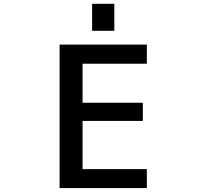

<svg xmlns="http://www.w3.org/2000/svg" viewBox="-20 -959 1040 980"><path d="M450.2 -801.8V-939.5H563.5V-801.8ZM401.4 -633.8V-434.6H709V-341.8H401.4V-95.7H729.5V1H284.2V-731.4H729.5V-633.8Z"/></svg>

Font: Gen Shin Gothic Monospace Medium
Style: Regular
Weight: 500
Designer: [Source Han Sans]
Ryoko NISHIZUKA  (kana & ideographs); Paul D. Hunt (Latin, Greek & Cyrillic); Wenlong ZHANG  (bopomofo
Version: Version 1.002.20150607